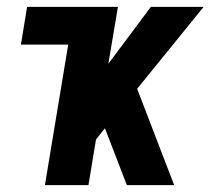

<svg xmlns="http://www.w3.org/2000/svg" viewBox="-20 -540 640 560"><path d="M111 0 179 -410H41L59 -520H324L296 -354L420 -520H574L380 -281L488 0H350L286 -166L260 -133L238 0Z"/></svg>

Font: Iosevka SS04 XBd Ex Obl
Style: Regular
Weight: 800
Width: 7
Italic angle: -9°
Monospace: yes
Designer: Belleve Invis
Foundry: Belleve Invis
Version: Version 19.0.0; ttfautohint (v1.8.4)